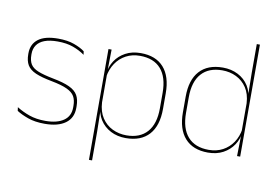

<svg xmlns="http://www.w3.org/2000/svg" viewBox="-85 -807 1621 1122"><g transform="rotate(10 726.0 -246.0)"><path d="M212.5 9.5Q154 9.5 112.2 -5.5Q70.5 -20.5 44.5 -37.5L41.5 -59Q76.5 -37 117.8 -22.5Q159 -8 213.5 -8Q282 -8 321 -34.8Q360 -61.5 360 -113.5V-123.5Q360 -157 347.5 -179Q335 -201 302.5 -216.2Q270 -231.5 209.5 -243Q148 -254.5 112.5 -270Q77 -285.5 62.2 -310.5Q47.5 -335.5 47.5 -374.5V-379.5Q47.5 -434.5 86.8 -464.5Q126 -494.5 204.5 -494.5Q260.5 -494.5 300.2 -480Q340 -465.5 363.5 -447.5L366.5 -427Q336 -449 296.8 -463.2Q257.5 -477.5 204 -477.5Q157 -477.5 126.5 -465.8Q96 -454 81 -432Q66 -410 66 -379.5V-374.5Q66 -339.5 79.2 -318.2Q92.5 -297 125 -284Q157.5 -271 214 -260Q278 -248 313.8 -231.2Q349.5 -214.5 364 -188.8Q378.5 -163 378.5 -124.5V-113.5Q378.5 -54 334.8 -22.2Q291 9.5 212.5 9.5Z M693 9.5Q643 9.5 603.2 -11Q563.5 -31.5 540 -68.5Q516.5 -105.5 516 -155.5H510L521 -172Q524 -117.5 548.2 -80.8Q572.5 -44 610.8 -25.5Q649 -7 694 -7Q774 -7 817 -55.5Q860 -104 860 -196V-288.5Q860 -381 817.2 -429.8Q774.5 -478.5 692.5 -478.5Q646.5 -478.5 610 -459Q573.5 -439.5 550 -404.5Q526.5 -369.5 519 -323L510 -341.5H515.5Q520.5 -384 543.2 -418.8Q566 -453.5 604.5 -474.2Q643 -495 694.5 -495Q784 -495 831.2 -441.8Q878.5 -388.5 878.5 -288.5V-196Q878.5 -96 830.8 -43.2Q783 9.5 693 9.5ZM522.5 172H504V-485.5H522.5L520.5 -356L521 -346.5V-138L520 -130.5L522.5 0Z M1180.5 9.5Q1091.5 9.5 1044 -43.8Q996.5 -97 996.5 -197V-289.5Q996.5 -389.5 1044.2 -442.2Q1092 -495 1182 -495Q1232 -495 1272 -474.5Q1312 -454 1335.2 -417Q1358.5 -380 1359 -330H1365L1354 -313.5Q1351 -368.5 1326.8 -405Q1302.5 -441.5 1264.5 -460Q1226.5 -478.5 1181 -478.5Q1101 -478.5 1058 -430.2Q1015 -382 1015 -289.5V-197Q1015 -104.5 1058 -55.8Q1101 -7 1182.5 -7Q1229 -7 1265.5 -26.5Q1302 -46 1325.5 -81Q1349 -116 1356 -162.5L1365 -144H1359.5Q1355 -101.5 1332 -66.8Q1309 -32 1270.5 -11.2Q1232 9.5 1180.5 9.5ZM1371 0H1352.5L1355 -130.5L1354 -138V-346.5L1354.5 -356L1352.5 -494.5V-664.5H1371Z"/></g></svg>

Font: Anek Kannada Thin
Style: Regular
Weight: 250
Version: Version 1.003